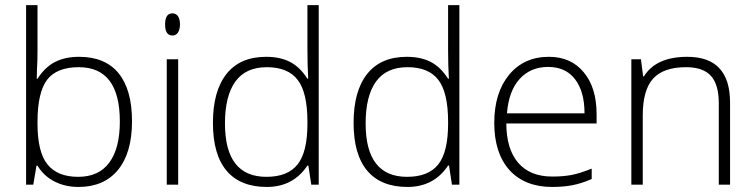

<svg xmlns="http://www.w3.org/2000/svg" viewBox="-20 -728 2976 757"><path d="M452.5 -248.7Q452.5 -463.1 290.7 -463.1Q203.2 -463.1 165.3 -413Q127.9 -362.5 127.9 -247.7V-240.1Q127.9 -128.4 167.3 -79.6Q206.8 -30.8 288.2 -30.8Q369.6 -30.8 411 -87Q452.5 -143.1 452.5 -248.7ZM291.7 -504Q394.8 -504 447.7 -439.1Q500.5 -374.1 500.5 -249.7Q500.5 -125.4 444.9 -57.6Q389.3 9.1 289.7 9.1Q236.6 9.1 194.4 -12.6Q152.2 -34.4 127.9 -74.8H123.9L111.2 0H82.9V-707.8H127.9V-529.8Q127.9 -486.3 125.9 -456.5L124.9 -417.6H127.9Q156.2 -462.1 195.9 -483.1Q235.6 -504 291.7 -504Z M682.5 -494.4V0H637.5V-494.4ZM659.8 -588Q630.9 -588 630.9 -631.7Q630.9 -675.4 659.8 -675.4Q673.9 -675.4 681.7 -664.1Q689.6 -652.7 689.6 -632.2Q689.6 -611.7 681.7 -599.8Q673.9 -588 659.8 -588Z M1029.3 -504Q1083.9 -504 1123.1 -484.1Q1162.3 -464.1 1192.1 -417.6H1195.1Q1192.1 -475.2 1192.1 -529.8V-707.8H1236.6V0H1207.3L1195.7 -75.3H1192.1Q1136 9.1 1031.9 9.1Q927.7 9.1 873.6 -54.6Q819.5 -118.3 819.5 -243.7Q819.5 -369.1 873.1 -436.6Q926.7 -504 1029.3 -504ZM1192.1 -247.7Q1192.1 -363 1153.7 -413Q1115.3 -463.1 1032.1 -463.1Q948.9 -463.1 908 -406.5Q867 -349.8 867 -241.2Q867 -30.8 1030.3 -30.8Q1114.3 -30.8 1153.2 -79.6Q1192.1 -128.4 1192.1 -240.1Z M1583.9 -504Q1638.5 -504 1677.7 -484.1Q1716.9 -464.1 1746.7 -417.6H1749.7Q1746.7 -475.2 1746.7 -529.8V-707.8H1791.2V0H1761.9L1750.3 -75.3H1746.7Q1690.6 9.1 1586.5 9.1Q1482.3 9.1 1428.2 -54.6Q1374.1 -118.3 1374.1 -243.7Q1374.1 -369.1 1427.7 -436.6Q1481.3 -504 1583.9 -504ZM1746.7 -247.7Q1746.7 -363 1708.3 -413Q1669.9 -463.1 1586.7 -463.1Q1503.5 -463.1 1462.6 -406.5Q1421.6 -349.8 1421.6 -241.2Q1421.6 -30.8 1584.9 -30.8Q1668.9 -30.8 1707.8 -79.6Q1746.7 -128.4 1746.7 -240.1Z M2284.6 -281.1Q2284.6 -366.5 2247.5 -415.3Q2210.3 -464.1 2141.1 -464.1Q2071.8 -464.1 2028.8 -416.8Q1985.8 -369.6 1978.8 -281.1ZM2157.2 9.1Q2049.5 9.1 1988.9 -57.1Q1928.7 -124.4 1928.7 -243.2Q1928.7 -362 1987.1 -433Q2045.5 -504 2144.1 -504Q2231.5 -504 2281.6 -442.9Q2332.2 -382.7 2332.2 -277.6V-241.2H1976.2Q1976.7 -139.5 2023.5 -85.7Q2070.3 -31.9 2157.2 -31.9Q2198.2 -31.9 2231 -37.7Q2263.9 -43.5 2312.9 -63.2V-22.2Q2272.5 -4.6 2236.6 2.3Q2200.7 9.1 2157.2 9.1Z M2858.4 0H2814V-320.5Q2814 -394.8 2782.9 -429Q2751.8 -463.1 2685 -463.1Q2596.1 -463.1 2555.1 -418.1Q2514.2 -373.1 2514.2 -273V0H2469.2V-494.4H2507.1L2515.7 -426.7H2518.7Q2566.2 -504 2690.1 -504Q2858.4 -504 2858.4 -323.6Z"/></svg>

Font: Khula Light
Style: Regular
Weight: 300
Designer: Erin McLaughlin, Steve Matteson
Version: Version 1.002;PS 1.0;hotconv 1.0.72;makeotf.lib2.5.5900; ttf